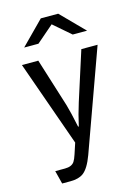

<svg xmlns="http://www.w3.org/2000/svg" viewBox="-133 -859 766 1052"><g transform="rotate(-15 250.0 -333.0)"><path d="M76.7 -654.3 206.1 -785.2H304.7L433.6 -654.3H352.1L254.9 -738.3L157.7 -654.3ZM211.9 -79.1 40 -564.9H132.8L219.2 -289.1Q231.4 -248.5 250 -159.2H253.9Q268.1 -224.1 288.1 -287.1L377 -564.9H469.2L263.2 5.9Q237.3 76.2 205.6 99.6Q178.7 119.1 132.8 119.1H85L65.9 43.9H121.1Q160.2 43.9 175.3 20.5Q183.1 8.8 191.9 -18.1Z"/></g></svg>

Font: BIZ UDGothic
Style: Regular
Weight: 400
Monospace: yes
Designer: TypeBank Co., Ltd.
Foundry: Morisawa Inc.
Version: Version 1.05